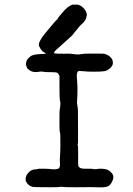

<svg xmlns="http://www.w3.org/2000/svg" viewBox="-20 -805 587 849"><path d="M111 -553Q122 -564 152.5 -565.5Q183 -567 183 -568Q183 -569 177.5 -572.5Q172 -576 171 -576Q170 -576 167 -579Q159 -588 154 -598.5Q149 -609 155 -620Q162 -637 184 -663Q206 -689 218 -703.5Q230 -718 231.5 -718Q233 -718 235 -721Q237 -724 236.5 -724.5Q236 -725 239.5 -729.5Q243 -734 254 -747Q281 -780 303 -785Q307 -785 308 -784.5Q309 -784 312.5 -784Q316 -784 316 -785Q316 -786 327 -783.5Q338 -781 349 -769.5Q360 -758 362.5 -748Q365 -738 364 -737.5Q363 -737 362 -729Q359 -713 340 -697Q334 -692 329.5 -686Q325 -680 321.5 -676Q318 -672 315 -668.5Q312 -665 309 -661.5Q306 -658 304 -654.5Q302 -651 295.5 -645Q289 -639 279.5 -630.5Q270 -622 260 -613Q250 -604 243 -597.5Q236 -591 231 -587Q214 -572 221 -569.5Q228 -567 261.5 -567.5Q295 -568 297 -567Q299 -566 303.5 -566Q308 -566 308.5 -565.5Q309 -565 317 -564.5Q325 -564 331 -564.5Q337 -565 337.5 -565.5Q338 -566 343 -566Q348 -566 348.5 -567Q349 -568 396 -568Q443 -568 443.5 -567Q444 -566 450.5 -564Q457 -562 465 -555.5Q473 -549 477 -540Q484 -520 469 -505.5Q454 -491 439 -490Q424 -489 421.5 -488.5Q419 -488 394.5 -488Q370 -488 368 -488.5Q366 -489 363 -489Q360 -489 350 -490Q329 -492 325.5 -490Q322 -488 320.5 -480Q319 -472 319.5 -466Q320 -460 320.5 -453Q321 -446 321.5 -441Q322 -436 322 -430Q322 -424 322.5 -418.5Q323 -413 322.5 -399.5Q322 -386 322 -379Q322 -372 321 -362Q320 -352 321 -347L324 -325Q325 -326 325 -244V-173Q322 -163 324 -162Q326 -161 325.5 -119.5Q325 -78 326 -73Q330 -59 352 -59Q392 -59 391.5 -58Q391 -57 403 -57L414 -58Q414 -58 414.5 -58.5Q415 -59 417 -59Q451 -60 464 -49.5Q477 -39 480 -30Q483 -21 479 -10Q472 9 461.5 16.5Q451 24 420.5 23.5Q390 23 386 22.5Q382 22 378 22.5Q374 23 318 23Q262 23 256.5 21.5Q251 20 246 21.5Q241 23 200 23Q130 23 123 21Q107 16 99.5 4.5Q92 -7 93 -7.5Q94 -8 93.5 -13Q93 -18 93.5 -18Q94 -18 94.5 -21.5Q95 -25 95.5 -25.5Q96 -26 96.5 -28Q97 -30 98 -31Q99 -32 100.5 -35Q102 -38 107 -43Q112 -48 116.5 -50.5Q121 -53 121.5 -53Q122 -53 126 -54.5Q130 -56 130 -56Q130 -56 136.5 -56Q143 -56 143.5 -57Q144 -58 155 -59Q186 -59 200 -58Q200 -57 211.5 -56.5Q223 -56 226 -56.5Q229 -57 234 -58Q248 -60 245 -88Q244 -100 245 -106.5Q246 -113 246 -124.5Q246 -136 246.5 -137.5Q247 -139 247 -164Q248 -220 244 -223Q243 -224 243 -272Q243 -320 244 -320.5Q245 -321 246.5 -337Q248 -353 245.5 -358.5Q243 -364 243 -417V-470Q238 -480 233.5 -483Q229 -486 204 -486Q179 -486 176 -487Q162 -490 148 -487Q122 -483 105 -499Q99 -504 99 -506Q99 -508 97 -511Q94 -518 95 -524.5Q96 -531 96.5 -532.5Q97 -534 97 -534L98 -538Q99 -538 99.5 -540Q100 -542 104.5 -546.5Q109 -551 111 -553ZM180 -566Q180 -566 180 -567Z"/></svg>

Font: TT2020 Style E
Style: Regular
Weight: 400
Version: Version 00.2